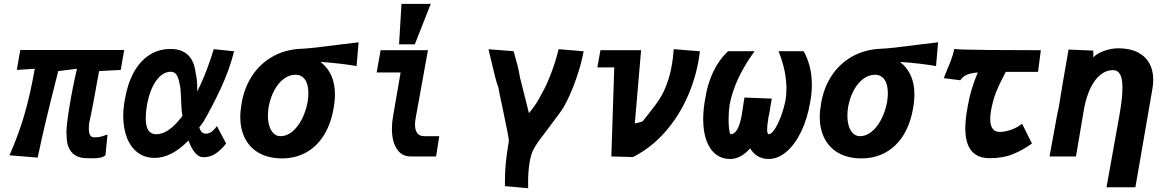

<svg xmlns="http://www.w3.org/2000/svg" viewBox="-20 -810 6040 994"><path d="M325 -110Q324 -113 324 -124.5Q324 -164 340.5 -263.8Q357 -363.5 378.5 -454L281.5 -442Q243 -290.5 219 -190.2Q195 -90 175 6L29 -6Q76.5 -113.5 106.8 -218Q137 -322.5 160 -454L67 -448L85 -551H623L605 -448L493 -442Q459 -250 442 -174Q440 -159.5 440 -144.5Q440 -120.5 446.8 -109.8Q453.5 -99 467 -99Q485.5 -99 497.5 -101.5Q509.5 -104 525.5 -110L536.5 -113.5L526 -6Q514.5 3 498.5 6.2Q482.5 9.5 461 9.5L431 9Q377.5 9 350.8 -22.2Q324 -53.5 325 -110Z M618 -210Q618 -250 626.5 -295Q640 -375.5 672 -434.2Q704 -493 752.5 -524.8Q801 -556.5 863 -556.5Q979 -556.5 993 -431Q1001 -401 1001 -355.5L1000.5 -336Q1027 -388 1049.8 -447.5Q1072.5 -507 1086.5 -555.5L1192 -544.5Q1167.5 -447.5 1121.5 -349.2Q1075.5 -251 1032.5 -178.5L1011.5 -150Q1017 -133.5 1025 -125.8Q1033 -118 1045.5 -118Q1063 -118 1078 -130Q1093 -142 1103 -157.5L1150.5 -67Q1129.5 -39 1100.2 -17.5Q1071 4 1033 4Q988 4 955.5 -82.5Q867.5 7.5 781 7.5Q728.5 7.5 691.8 -21Q655 -49.5 636.5 -98.8Q618 -148 618 -210ZM734.5 -198Q734.5 -154.5 748.5 -134.8Q762.5 -115 788.5 -115Q854 -115 924.5 -210Q920 -237 919 -259.5L918 -286.5Q916.5 -321.5 915.2 -339.2Q914 -357 910.5 -373Q906 -394 901.8 -407Q897.5 -420 888.2 -429.2Q879 -438.5 864 -438.5Q822.5 -438.5 789.5 -393.5Q756.5 -348.5 741 -267.5Q734.5 -228.5 734.5 -198Z M1224 -205Q1224 -236.5 1231 -275.5Q1244 -354 1284.5 -416.5Q1325 -479 1390.2 -516.5Q1455.5 -554 1539.5 -557.5Q1588 -559 1745 -580Q1804.5 -587.5 1836.5 -591L1826 -468Q1746.5 -482 1639.5 -489.5Q1714 -431 1714 -322Q1714 -286 1707 -249.5Q1693.5 -170 1657.8 -111.5Q1622 -53 1566.2 -21.5Q1510.5 10 1439 10Q1373 10 1324.5 -16Q1276 -42 1250 -90.5Q1224 -139 1224 -205ZM1572.5 -281.5Q1576.5 -308.5 1576.5 -327.5Q1576.5 -373.5 1558.8 -398.2Q1541 -423 1510 -423Q1478 -423 1449.8 -402.2Q1421.5 -381.5 1401 -344.2Q1380.5 -307 1371 -258Q1367 -231.5 1367 -212Q1367 -163 1384.8 -134Q1402.5 -105 1433 -105Q1462.5 -105 1490.5 -126.5Q1518.5 -148 1540.2 -188Q1562 -228 1572.5 -281.5Z M2009 -142Q2009 -175.5 2014.5 -205.5L2054 -435H1930L1950.5 -550H2195.5L2131.5 -196Q2128.5 -179.5 2128.5 -164Q2128.5 -137 2140 -121Q2151.5 -105 2176.5 -105H2254Q2253.5 -97 2245.5 -50Q2240.5 -22.5 2237.5 0H2106Q2058.5 -0.5 2033.8 -39.8Q2009 -79 2009 -142ZM2210 -790 2127.5 -580.5H2046L2058.5 -790Z M2594 137Q2594 76 2598.5 33.8Q2603 -8.5 2610.5 -56L2614.5 -81Q2614 -100 2583 -245Q2564 -333 2560 -358Q2552.5 -376 2542.8 -413.8Q2533 -451.5 2520 -508.5L2509 -555L2639 -545L2642 -534.5Q2653 -497 2659.8 -469.2Q2666.5 -441.5 2672 -409L2718.5 -224Q2738.5 -248.5 2754.2 -272.2Q2770 -296 2787.5 -330.5Q2806.5 -362 2831.2 -425.5Q2856 -489 2872 -555.5L3001.5 -544.5Q2990 -479 2960.8 -396.2Q2931.5 -313.5 2896.5 -252.5Q2883 -232 2862 -203.8Q2841 -175.5 2821 -149Q2789 -107.5 2769.8 -80.8Q2750.5 -54 2742 -36.5Q2729 -13 2721.5 32.8Q2714 78.5 2714 136Q2714 155 2714.5 164.5L2594 153.5Z M3160 -461H3072.5L3088.5 -550H3299L3266.5 -171Q3269.5 -171 3289.5 -176.2Q3309.5 -181.5 3309.5 -185Q3326.5 -207 3335.5 -217.5Q3374 -265 3398.2 -303.5Q3422.5 -342 3442 -404.2Q3461.5 -466.5 3468 -555.5L3603.5 -544.5Q3589 -423.5 3542.2 -315.8Q3495.5 -208 3422.2 -125.5Q3349 -43 3257 3L3145 0Z M3620.5 -192.5Q3620.5 -244.5 3631.5 -302.5Q3643.5 -378 3673.2 -439.8Q3703 -501.5 3749.5 -545H3886.5Q3784 -404.5 3757.5 -269.5Q3752 -233 3752 -191Q3752 -159.5 3755.2 -137.2Q3758.5 -115 3762.5 -115Q3801.5 -115 3819.5 -211.5L3834 -305L3975.5 -299.5L3971 -273Q3968.5 -256 3965 -235.5Q3961.5 -215 3958 -200.5Q3951.5 -159.5 3951.5 -139Q3951.5 -115 3961.5 -115Q3972.5 -115 3989.2 -139.2Q4006 -163.5 4021.8 -204.5Q4037.5 -245.5 4047 -292.5Q4051.5 -322 4051.5 -351Q4051.5 -443 4010.5 -545H4140.5Q4161 -509 4172 -465.2Q4183 -421.5 4183 -371.5Q4183 -324 4174 -279.5Q4160 -196 4128 -129.2Q4096 -62.5 4052 -24.8Q4008 13 3959.5 13Q3928 13 3903.5 -1.2Q3879 -15.5 3863.5 -42Q3841.5 -16 3815 -1.5Q3788.5 13 3760.5 13Q3716.5 13 3685 -12Q3653.5 -37 3637 -83.2Q3620.5 -129.5 3620.5 -192.5Z M4224 -205Q4224 -236.5 4231 -275.5Q4244 -354 4284.5 -416.5Q4325 -479 4390.2 -516.5Q4455.5 -554 4539.5 -557.5Q4588 -559 4745 -580Q4804.5 -587.5 4836.5 -591L4826 -468Q4746.5 -482 4639.5 -489.5Q4714 -431 4714 -322Q4714 -286 4707 -249.5Q4693.5 -170 4657.8 -111.5Q4622 -53 4566.2 -21.5Q4510.5 10 4439 10Q4373 10 4324.5 -16Q4276 -42 4250 -90.5Q4224 -139 4224 -205ZM4572.5 -281.5Q4576.5 -308.5 4576.5 -327.5Q4576.5 -373.5 4558.8 -398.2Q4541 -423 4510 -423Q4478 -423 4449.8 -402.2Q4421.5 -381.5 4401 -344.2Q4380.5 -307 4371 -258Q4367 -231.5 4367 -212Q4367 -163 4384.8 -134Q4402.5 -105 4433 -105Q4462.5 -105 4490.5 -126.5Q4518.5 -148 4540.2 -188Q4562 -228 4572.5 -281.5Z M4881 -443Q4895.5 -477 4905.2 -503.5Q4915 -530 4920.5 -556.5Q4949 -552.5 5102.8 -551.2Q5256.5 -550 5368.5 -550L5354 -438H5187L5181.5 -427.5Q5152 -371 5136.8 -333Q5121.5 -295 5110.5 -237.5Q5106.5 -211 5106.5 -194.5Q5106.5 -127 5156 -127Q5182.5 -127 5214.5 -138.2Q5246.5 -149.5 5271.5 -169.5L5322.5 -67Q5275.5 -33 5224 -12Q5172.5 9 5104 9Q4977.5 9 4977.5 -145Q4977.5 -194.5 4990 -259.5Q5003.5 -343 5042 -435Q5005 -431.5 4984.5 -422.5Q4964 -413.5 4951.5 -394.5L4866 -405.5Z M5791 -356Q5791 -403.5 5778.8 -425.2Q5766.5 -447 5742 -447Q5707.5 -447 5677.8 -423.5Q5648 -400 5626 -355Q5604 -310 5592 -246.5L5550.5 0H5413.5L5442 -156.5L5445 -172Q5455 -230.5 5460.5 -249.5Q5475.5 -346 5512 -553.5L5640 -548L5640.5 -513Q5659.5 -534 5697 -547Q5734.5 -560 5770.5 -560Q5828.5 -560 5869 -539.8Q5909.5 -519.5 5930 -482.8Q5950.5 -446 5950.5 -397Q5950.5 -374.5 5946 -349.5L5858 159.5H5708.5L5775 -211.5Q5791 -300 5791 -356Z"/></svg>

Font: JuliaMono Black
Style: Italic
Weight: 900
Italic angle: -9°
Monospace: yes
Designer: cormullion
Foundry: corm
Version: Version 0.057; ttfautohint (v1.8.4)